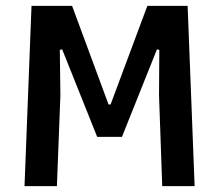

<svg xmlns="http://www.w3.org/2000/svg" viewBox="-20 -638 752 658"><path d="M88 -618H227L352 -280H359L485 -618H623L647 0H536L525 -311L526 -467L518 -469L398 -169H313L193 -469L185 -467L187 -311L175 0H64Z"/></svg>

Font: Athiti SemiBold
Style: Regular
Weight: 600
Designer: CadsonDemak Team
Foundry: CadsonDemak
Version: Version 1.032